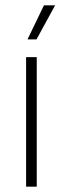

<svg xmlns="http://www.w3.org/2000/svg" viewBox="-20 -701 236 721"><path d="M78 0V-486.5H118V0ZM145 -681H187L117 -553H83.5V-553.5Z"/></svg>

Font: Anek Telugu Medium ExtraLight
Style: Regular
Weight: 250
Version: Version 1.003